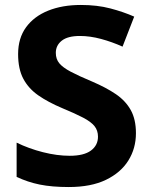

<svg xmlns="http://www.w3.org/2000/svg" viewBox="-20 -744 606 774"><path d="M528 -207Q528 -146 497.5 -97Q467 -48 407 -19Q347 10 257 10Q189 10 140 0Q91 -10 47 -31V-169Q96 -145 153 -130.5Q210 -116 261 -116Q318 -116 346.5 -137Q375 -158 375 -193Q375 -218 361 -235.5Q347 -253 315.5 -269.5Q284 -286 231 -308Q174 -332 134.5 -359.5Q95 -387 74 -426.5Q53 -466 53 -526Q53 -590 85 -634Q117 -678 174 -701Q231 -724 306 -724Q372 -724 425 -710Q478 -696 521 -677L474 -556Q432 -575 387.5 -587Q343 -599 302 -599Q253 -599 229 -580Q205 -561 205 -531Q205 -506 219 -489Q233 -472 265 -455Q297 -438 352 -415Q408 -391 447 -364.5Q486 -338 507 -300.5Q528 -263 528 -207Z"/></svg>

Font: Noto Sans Khmer UI
Style: Bold
Weight: 700
Designer: Danh Hong and the Monotype Design Team
Foundry: Monotype Imaging Inc.
Version: Version 2.002; ttfautohint (v1.8.4.7-5d5b)